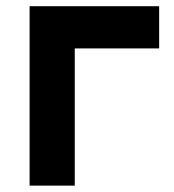

<svg xmlns="http://www.w3.org/2000/svg" viewBox="-20 -582 545 602"><path d="M479 -562.5V-430.2H214.4V0H72.8V-562.5Z"/></svg>

Font: Manrope3 ExtraBold
Style: Bold
Weight: 800
Width: 4
Designer: Mikhail Sharanda
Foundry: Mikhail Sharanda
Version: Version 3.000;PS 003.000;hotconv 1.0.88;makeotf.lib2.5.64775